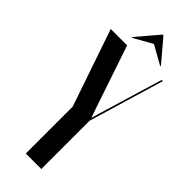

<svg xmlns="http://www.w3.org/2000/svg" viewBox="-284 -879 906 906"><g transform="rotate(45 169.0 -426.5)"><path d="M104.2 -699H-5L127 -313V0H230.5V-322.2L342.8 -699H334.8L239.2 -380L227.8 -340.2H225.8L212 -380ZM91.5 -741.5H97.5L188.8 -793.2L281 -741.5H287L192.5 -853H186.5Z"/></g></svg>

Font: Moniqa Black
Style: Regular
Weight: 900
Designer: Rajesh Rajput
Foundry: Rajesh Rajput
Version: Version 1.000